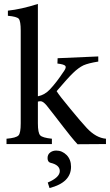

<svg xmlns="http://www.w3.org/2000/svg" viewBox="-20 -730 557 973"><path d="M517 0 373 1Q358 -15 337 -41Q316 -67 300 -88Q283 -109 256 -145Q228 -180 216 -196Q198 -217 186 -217Q178 -217 172 -215V-105Q172 -56 184 -44Q195 -32 243 -27V0H13V-27Q62 -31 74 -44Q85 -56 85 -105V-575Q85 -623 75 -635Q65 -646 20 -650V-676Q87 -683 172 -710V-242Q207 -249 233 -277Q266 -312 301 -365Q313 -381 313 -390Q313 -393 311 -396Q305 -404 271 -408L272 -435L478 -444V-418Q428 -410 403 -399Q378 -387 350 -360Q324 -335 267 -268Q281 -245 336 -179Q391 -112 420 -81Q467 -31 517 -27ZM265 33Q295 33 318 56Q340 79 340 115Q340 195 231 223L222 195Q283 169 283 137Q283 106 236 95Q221 91 221 71Q221 53 234 43Q247 33 265 33Z"/></svg>

Font: Shafarik
Style: Regular
Weight: 400
Version: Version 1.001; ttfautohint (v1.8.4.7-5d5b)